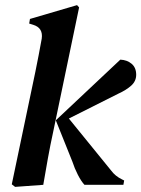

<svg xmlns="http://www.w3.org/2000/svg" viewBox="-20 -722 552 750"><path d="M39 8 26 -2 118 -441Q125 -475 131 -506.5Q137 -538 143 -571Q149 -613 110 -625L94 -630L97 -648L281 -702L289 -693L189 -213Q176 -153 167 -103Q158 -53 149 0ZM310 0Q297 -14 284 -39.5Q271 -65 263 -90L198 -252L450 -489Q476 -488 494 -473Q512 -458 512 -430Q512 -405 492.5 -387.5Q473 -370 442 -356L249 -259L414 -56Q430 -34 457 -21L465 -17L462 0Z"/></svg>

Font: DM Serif Text
Style: Italic
Weight: 400
Italic angle: -12°
Designer: Colophon Foundry, Frank Grießhammer
Foundry: Colophon Foundry
Version: Version 5.100; ttfautohint (v1.8.2)